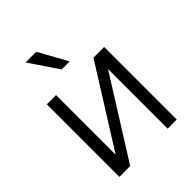

<svg xmlns="http://www.w3.org/2000/svg" viewBox="-215 -877 992 992"><g transform="rotate(-45 281.0 -380.5)"><path d="M412.1 -530.3H490.2V0H423.8V-435.5L150.4 0H71.3V-530.3H138.7V-94.7ZM146.5 -760.7H224.6L311.5 -603.5H252.9Z"/></g></svg>

Font: Pretendard Light
Style: Regular
Weight: 300
Designer: Base glyphs from Inter by Rasmus Andersson; Hangeul glyphs from Noto Sans CJK(Source Han Sans) by Jang Soo-young and Kan
Foundry: Kil Hyung-jin
Version: Version 1.309